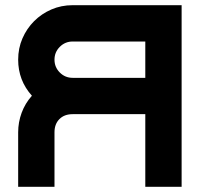

<svg xmlns="http://www.w3.org/2000/svg" viewBox="-20 -720 770 740"><path d="M50 -210Q50 -249 63.5 -285.5Q77 -322 103 -351Q50 -410 50 -490Q50 -534 66.5 -572Q83 -610 111.5 -638.5Q140 -667 178 -683.5Q216 -700 260 -700H680V0H540V-280H260Q228 -280 209 -261Q190 -242 190 -210V0H50ZM190 -490Q190 -461 210.5 -440.5Q231 -420 260 -420H540V-560H260Q231 -560 210.5 -539.5Q190 -519 190 -490Z"/></svg>

Font: CAT North
Style: Regular
Weight: 400
Designer: Peter Wiegel
Foundry: Peter Wiegel
Version: Version 1.000